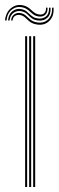

<svg xmlns="http://www.w3.org/2000/svg" viewBox="-38 -744 233 764"><path d="M94 0V-600H102V0ZM62 0V-600H70V0ZM78 0V-600H86V0ZM-18 -662.5Q-15 -694.5 5.4 -711.2Q25.8 -728 52 -723Q64 -720.8 72.1 -715.5Q80.2 -710.2 86.6 -704.1Q93 -698 100 -693Q107 -688 117 -686.5Q131.5 -684.2 138.9 -692Q146.2 -699.8 145 -713.5H151Q152.2 -695.8 142.6 -685.9Q133 -676 115.2 -678.5Q104.5 -680 97.1 -684.9Q89.8 -689.8 83.4 -695.9Q77 -702 69.6 -707.2Q62.2 -712.5 51 -715Q27.8 -720 9.2 -705.9Q-9.2 -691.8 -12 -662.5ZM-6 -662.5Q-4 -687.5 12.4 -699.9Q28.8 -712.2 49.2 -707.2Q59.8 -704.8 66.8 -699.4Q73.8 -694 79.9 -687.9Q86 -681.8 93.8 -676.9Q101.5 -672 113.5 -670.5Q132.5 -668.2 145.4 -679Q158.2 -689.8 157 -713.5H163Q165 -687 150.4 -673.2Q135.8 -659.5 112 -662.5Q99.5 -664.2 91.6 -669.2Q83.8 -674.2 77.9 -680.4Q72 -686.5 65.1 -691.8Q58.2 -697 47.8 -699.2Q29.5 -703 15.8 -692.9Q2 -682.8 0 -662.5ZM6 -662.5Q7.2 -678.5 18.9 -686.9Q30.5 -695.2 46.5 -691.5Q56 -689.2 62.5 -684.1Q69 -679 75 -672.9Q81 -666.8 89 -661.8Q97 -656.8 109.8 -654.8Q137.2 -650.5 154.1 -667.4Q171 -684.2 169 -713.5H175Q177.8 -679.5 157.9 -660.4Q138 -641.2 107.2 -646.8Q94.5 -649 86.2 -654Q78 -659 72 -665Q66 -671 59.9 -676.1Q53.8 -681.2 45.5 -683.5Q33 -687 23 -681.4Q13 -675.8 12 -662.5Z"/></svg>

Font: Big Shoulders Inline Text Thin
Style: Regular
Weight: 100
Designer: Patric King
Foundry: XO Type Co
Version: Version 2.002